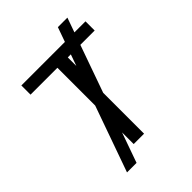

<svg xmlns="http://www.w3.org/2000/svg" viewBox="-257 -942 1155 1155"><g transform="rotate(-45 321.0 -364.0)"><path d="M127.9 92.3 451.7 -819.8H532.7L209 92.3ZM48.3 -648.9V-727.1H593.8V-648.9H365.2V0H276.9V-648.9Z"/></g></svg>

Font: Sahel VF Regular
Style: Regular
Weight: 400
Foundry: Saber Rastikerdar (saber.rastikerdar@gmail.com)
Version: Version 3.4.0